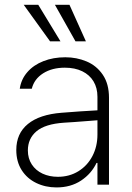

<svg xmlns="http://www.w3.org/2000/svg" viewBox="-20 -780 558 811"><path d="M240.2 -303.7Q276.4 -306.6 319.3 -309.6Q362.3 -312.5 391.6 -314V-371.1Q391.6 -408.7 375 -436.3Q358.4 -463.9 327.4 -479Q296.4 -494.1 253.9 -494.1Q199.7 -494.1 162.1 -470.2Q124.5 -446.3 114.3 -405.3H63.5Q69.3 -445.3 95.5 -475.3Q121.6 -505.4 163.3 -521.7Q205.1 -538.1 255.9 -538.1Q303.7 -538.1 345.7 -520.5Q387.7 -502.9 414.1 -464.4Q440.4 -425.8 440.4 -367.2V0H391.6V-91.8H387.7Q366.2 -46.4 322.5 -17.3Q278.8 11.7 218.8 11.7Q171.9 11.7 133.1 -7.1Q94.2 -25.9 71.5 -61.5Q48.8 -97.2 48.8 -146.5Q48.8 -216.3 97.9 -256.3Q147 -296.4 240.2 -303.7ZM224.6 -33.2Q272.9 -33.2 311 -56.6Q349.1 -80.1 370.4 -120.8Q391.6 -161.6 391.6 -211.9V-272L359.4 -269.5Q279.8 -263.2 250 -261.7Q170.9 -256.3 134.3 -225.6Q97.7 -194.8 97.7 -144.5Q97.7 -110.8 114.3 -85.4Q130.9 -60.1 159.7 -46.6Q188.5 -33.2 224.6 -33.2ZM80.1 -759.8H141.6L235.4 -605.5H191.4ZM211.9 -759.8H273.4L342.8 -605.5H298.8Z"/></svg>

Font: Pretendard Std ExtraLight
Style: Regular
Weight: 200
Designer: Base glyphs from Inter by Rasmus Andersson; Hangeul glyphs from Noto Sans CJK(Source Han Sans) by Jang Soo-young and Kan
Foundry: Kil Hyung-jin
Version: Version 1.309